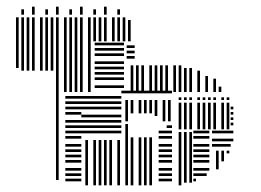

<svg xmlns="http://www.w3.org/2000/svg" viewBox="-20 -556 784 576"><path d="M156 -16H148V-280H156ZM224 -12H176V-20H224ZM224 -28H176V-36H224ZM224 -44H176V-52H224ZM224 -68H176V-76H224ZM224 -84H176V-92H224ZM224 -100H176V-108H224ZM224 -116H176V-124H224ZM224 -140H176V-148H224ZM224 -156H176V-164H224ZM224 -172H176V-180H224ZM224 -188H176V-196H224ZM224 -212H176V-220H224ZM224 -228H176V-236H224ZM224 -244H176V-252H224ZM224 -260H176V-268H224ZM244 0H236V-136H244ZM268 0H260V-136H268ZM284 0H276V-136H284ZM300 0H292V-136H300ZM316 0H308V-136H316ZM340 0H332V-136H340ZM344 -156H224V-164H344ZM344 -172H224V-180H344ZM344 -188H224V-196H344ZM344 -204H224V-212H344ZM344 -228H224V-236H344ZM344 -244H224V-252H344ZM344 -260H224V-268H344ZM364 0H356V-184H364ZM380 0H372V-144H380ZM404 0H396V-144H404ZM420 0H412V-144H420ZM436 0H428V-144H436ZM496 -12H456V-20H496ZM496 -28H456V-36H496ZM496 -44H456V-52H496ZM496 -68H456V-76H496ZM496 -84H456V-92H496ZM496 -100H456V-108H496ZM496 -116H456V-124H496ZM496 -140H456V-148H496ZM496 -156H456V-164H496ZM496 -172H480V-180H496ZM364 -192H356V-256H364ZM380 -216H372V-256H380ZM404 -216H396V-256H404ZM420 -216H412V-256H420ZM436 -216H428V-256H436ZM452 -208H444V-256H452ZM476 -192H468V-256H476ZM492 -192H484V-256H492ZM496 -276H344V-284H496ZM524 0H516V-160H524ZM540 -8H532V-160H540ZM556 -8H548V-160H556ZM568 -12H560V-20H568ZM600 -28H560V-36H600ZM608 -44H560V-52H608ZM608 -68H560V-76H608ZM608 -84H560V-92H608ZM608 -100H560V-108H608ZM608 -116H560V-124H608ZM608 -140H560V-148H608ZM608 -156H560V-164H608ZM636 -48H628V-104H636ZM652 -72H644V-104H652ZM668 -96H660V-104H668ZM672 -116H616V-124H672ZM680 -132H616V-140H680ZM680 -156H616V-164H680ZM524 -168H516V-248H524ZM540 -168H532V-248H540ZM556 -168H548V-248H556ZM580 -168H572V-248H580ZM596 -168H588V-248H596ZM612 -168H604V-248H612ZM628 -168H620V-248H628ZM652 -168H644V-248H652ZM668 -168H660V-248H668ZM680 -180H672V-188H680ZM680 -196H672V-204H680ZM680 -212H672V-220H680ZM680 -228H672V-236H680ZM524 -256H516V-264H524ZM540 -256H532V-264H540ZM556 -256H548V-264H556ZM580 -256H572V-264H580ZM596 -256H588V-264H596ZM612 -256H604V-264H612ZM628 -256H620V-264H628ZM652 -256H644V-264H652ZM668 -256H660V-264H668ZM36 -352H28V-432H36ZM52 -344H44V-432H52ZM68 -344H60V-432H68ZM84 -344H76V-432H84ZM108 -344H100V-432H108ZM124 -344H116V-432H124ZM140 -344H132V-432H140ZM156 -280H148V-432H156ZM180 -280H172V-432H180ZM196 -280H188V-432H196ZM212 -280H204V-432H212ZM228 -280H220V-432H228ZM252 -280H244V-432H252ZM352 -292H264V-300H352ZM352 -316H264V-324H352ZM352 -332H264V-340H352ZM352 -348H264V-356H352ZM352 -364H264V-372H352ZM352 -388H264V-396H352ZM352 -404H264V-412H352ZM352 -420H264V-428H352ZM380 -280H372V-360H380ZM396 -280H388V-360H396ZM412 -280H404V-360H412ZM436 -280H428V-360H436ZM452 -280H444V-360H452ZM468 -280H460V-360H468ZM484 -280H476V-360H484ZM508 -280H500V-360H508ZM524 -280H516V-360H524ZM540 -280H532V-352H540ZM556 -280H548V-352H556ZM580 -280H572V-344H580ZM384 -380H360V-388H384ZM384 -396H360V-404H384ZM384 -412H360V-420H384ZM604 -280H596V-328H604ZM628 -280H620V-320H628ZM644 -280H636V-296H644ZM36 -432H28V-504H36ZM52 -432H44V-504H52ZM68 -432H60V-504H68ZM84 -432H76V-504H84ZM108 -432H100V-504H108ZM124 -432H116V-504H124ZM140 -432H132V-504H140ZM156 -432H148V-504H156ZM180 -432H172V-504H180ZM196 -432H188V-504H196ZM212 -432H204V-504H212ZM228 -432H220V-504H228ZM252 -432H244V-504H252ZM268 -432H260V-504H268ZM284 -432H276V-504H284ZM300 -432H292V-504H300ZM324 -432H316V-504H324ZM340 -432H332V-504H340ZM356 -432H348V-504H356ZM372 -432H364V-496H372ZM52 -512H44V-528H52ZM84 -512H76V-536H84ZM124 -512H116V-528H124ZM156 -512H148V-536H156ZM196 -512H188V-528H196ZM228 -512H220V-536H228ZM268 -512H260V-528H268ZM300 -512H292V-536H300ZM340 -512H332V-528H340ZM52 -512H44V-528H52ZM84 -512H76V-536H84ZM124 -512H116V-528H124ZM156 -512H148V-536H156ZM196 -512H188V-528H196ZM228 -512H220V-536H228ZM268 -512H260V-528H268ZM300 -512H292V-536H300ZM340 -512H332V-528H340Z"/></svg>

Font: Rubik Lines
Style: Regular
Weight: 400
Designer: Hubert and Fischer, NaN
Foundry: Hubert and Fischer, NaN
Version: Version 2.201